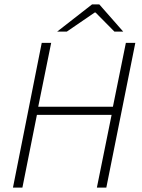

<svg xmlns="http://www.w3.org/2000/svg" viewBox="-20 -854 645 874"><path d="M39 0 170 -659H213L154 -368H494L553 -659H596L464 0H421L488 -331H148L82 0ZM240 -710 399 -834H432L541 -710H501L415 -797H411L284 -710Z"/></svg>

Font: Source Sans 3 Light
Style: Italic
Weight: 300
Italic angle: -11°
Designer: Paul D. Hunt
Foundry: Adobe
Version: Version 3.046;hotconv 1.0.118;makeotfexe 2.5.65603